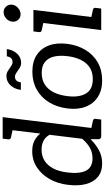

<svg xmlns="http://www.w3.org/2000/svg" viewBox="306 -1083 784 1436"><g transform="rotate(-90 698.0 -365.0)"><path d="M194 7Q132 7 93 -25Q54 -57 39 -115.5Q24 -174 34 -252Q43 -326 76.5 -385.5Q110 -445 163.5 -480.5Q217 -516 285 -516Q332 -516 363 -500Q394 -484 417 -456L451 -737H540L450 0H397Q377 0 375 -19V-80Q337 -41 292.5 -17Q248 7 194 7ZM232 -65Q276 -65 311 -85Q346 -105 378 -142L408 -387Q388 -420 360.5 -433Q333 -446 297 -446Q249 -446 213.5 -423.5Q178 -401 155.5 -357.5Q133 -314 126 -252Q115 -161 140 -113Q165 -65 232 -65ZM481 -737 461 -659 388 -675Q380 -677 376.5 -682Q373 -687 374 -696L379 -737ZM420 0 440 -78 513 -62Q522 -60 525 -55Q528 -50 527 -41L522 0Z M879 -515Q955 -515 1004.5 -482.5Q1054 -450 1076 -391Q1098 -332 1088 -254Q1078 -176 1042 -117Q1006 -58 948.5 -25.5Q891 7 815 7Q741 7 690.5 -25.5Q640 -58 617.5 -117Q595 -176 605 -254Q615 -332 651.5 -391Q688 -450 746.5 -482.5Q805 -515 879 -515ZM824 -63Q899 -63 942 -113Q985 -163 996 -253Q1003 -314 992 -356.5Q981 -399 951 -422Q921 -445 871 -445Q819 -445 783 -421.5Q747 -398 725.5 -355Q704 -312 697 -253Q686 -166 716.5 -114.5Q747 -63 824 -63ZM951 -663Q969 -663 980 -673.5Q991 -684 995 -706H1049Q1043 -660 1015 -629.5Q987 -599 946 -599Q925 -599 907 -610.5Q889 -622 873 -633.5Q857 -645 842 -645Q824 -645 813.5 -634Q803 -623 800 -601H744Q749 -647 777.5 -678Q806 -709 847 -709Q868 -709 886.5 -697.5Q905 -686 921 -674.5Q937 -663 951 -663Z M1191 0 1253 -507H1342L1280 0ZM1250 0 1270 -78 1343 -62Q1352 -60 1355 -55Q1358 -50 1357 -41L1352 0ZM1283 -507 1263 -429 1190 -445Q1181 -447 1178 -452Q1175 -457 1176 -466L1181 -507ZM1309 -603Q1283 -603 1267 -622Q1251 -641 1254 -666Q1257 -692 1278 -711Q1299 -730 1325 -730Q1351 -730 1367.5 -711Q1384 -692 1381 -666Q1378 -641 1356.5 -622Q1335 -603 1309 -603Z"/></g></svg>

Font: Aleo
Style: Italic
Weight: 400
Italic angle: -7°
Designer: Alessio Laiso
Foundry: Alessio Laiso
Version: Version 2.001;gftools[0.9.29]